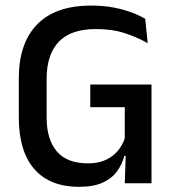

<svg xmlns="http://www.w3.org/2000/svg" viewBox="-20 -672 638 704"><path d="M270 13Q197 13 147.8 -16.8Q98.5 -46.5 73.8 -103.2Q49 -160 49 -240.5V-385Q49 -513.5 116.2 -582.5Q183.5 -651.5 314 -651.5Q359 -651.5 396 -644.5Q433 -637.5 462.2 -626.5Q491.5 -615.5 512.5 -603L521.5 -513.5Q486.5 -534 439.5 -549.8Q392.5 -565.5 332 -565.5Q240 -565.5 195.5 -518.8Q151 -472 151 -383V-241Q151 -160.5 188.5 -116.8Q226 -73 302.5 -73Q340 -73 367.2 -85.5Q394.5 -98 412 -119Q429.5 -140 437.5 -165V-314L452.5 -279H311V-362H535.5V-100L436 -100.5Q428 -70 409.2 -44Q390.5 -18 356.8 -2.5Q323 13 270 13ZM442 -132H535.5V0H437.5Z"/></svg>

Font: Anek Gujarati Medium
Style: Regular
Weight: 500
Designer: Mrunmayee Ghaisas (Gujarati), Yesha Goshar (Latin)
Foundry: Ek Type
Version: Version 1.003